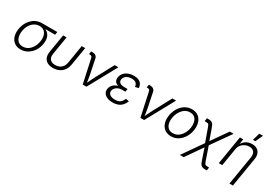

<svg xmlns="http://www.w3.org/2000/svg" viewBox="39 -1864 4497 3174"><g transform="rotate(30 2287.5 -276.5)"><path d="M246.6 11.7Q175.3 11.7 127 -23.9Q78.6 -59.6 58.6 -122.3Q38.6 -185.1 51.8 -267.1Q65.9 -349.1 106.7 -411.1Q147.5 -473.1 207.3 -507.8Q267.1 -542.5 338.4 -542.5H631.8L622.6 -485.4H393.6L330.1 -482.9Q274.9 -482.9 230.7 -454.1Q186.5 -425.3 157.7 -376.7Q128.9 -328.1 118.7 -267.6Q108.9 -207 120.4 -157.2Q131.8 -107.4 165.5 -77.6Q199.2 -47.9 254.9 -47.9Q310.5 -47.9 354.7 -77.4Q398.9 -106.9 428 -156.7Q457 -206.5 466.8 -267.6Q477.1 -328.6 464.8 -377.2Q452.6 -425.8 418.9 -454.3Q385.3 -482.9 330.1 -482.9L332.5 -505.4Q384.8 -505.4 426.3 -489.3Q467.8 -473.1 494.6 -441.7Q521.5 -410.2 531.7 -364.5Q542 -318.8 532.2 -259.3Q519 -180.7 478.3 -119.6Q437.5 -58.6 377.4 -23.4Q317.4 11.7 246.6 11.7Z M863.3 9.3Q799.3 9.3 755.6 -15.1Q711.9 -39.6 693.6 -85.2Q675.3 -130.9 685.5 -195.3L743.2 -542.5H809.1L752 -198.2Q744.1 -150.4 756.3 -117.7Q768.6 -85 798.1 -68.1Q827.6 -51.3 872.1 -51.3Q917 -51.3 952.1 -68.1Q987.3 -85 1010.3 -117.7Q1033.2 -150.4 1041 -198.2L1097.7 -542.5H1163.6L1106.4 -195.3Q1095.7 -131.3 1063 -85.7Q1030.3 -40 979.2 -15.4Q928.2 9.3 863.3 9.3Z M1429.7 0 1331.5 -452.6Q1327.1 -472.2 1315.2 -480.2Q1303.2 -488.3 1280.3 -488.3H1268.1L1277.3 -545.9H1290.5Q1335.9 -545.9 1362.3 -528.8Q1388.7 -511.7 1395.5 -476.6L1452.1 -202.6Q1461.4 -157.7 1467.3 -112.5Q1473.1 -67.4 1480 -24.9H1458Q1479.5 -67.9 1499.8 -112.8Q1520 -157.7 1544.4 -202.6L1726.6 -542.5H1797.9L1500.5 0Z M2003.4 9.8Q1940.9 9.8 1896.7 -9.8Q1852.5 -29.3 1831.3 -64Q1810.1 -98.6 1817.9 -144.5Q1822.3 -171.9 1837.4 -197.5Q1852.5 -223.1 1879.6 -242.9Q1906.7 -262.7 1947.3 -274.4Q1987.8 -286.1 2043 -286.1H2105L2099.6 -251H2039.1Q1999 -251 1966.6 -237.8Q1934.1 -224.6 1913.6 -201.4Q1893.1 -178.2 1887.7 -148.4Q1879.9 -104 1914.8 -76.7Q1949.7 -49.3 2015.6 -49.3Q2059.1 -49.3 2087.9 -61.8Q2116.7 -74.2 2135.3 -97.7Q2153.8 -121.1 2166.5 -154.3L2229 -141.6Q2211.9 -95.2 2181.9 -61Q2151.9 -26.9 2107.7 -8.5Q2063.5 9.8 2003.4 9.8ZM2040 -263.2Q1985.8 -263.2 1950.7 -273.4Q1915.5 -283.7 1896.7 -302Q1877.9 -320.3 1872.3 -344Q1866.7 -367.7 1871.1 -395Q1879.9 -442.9 1910.4 -477.5Q1940.9 -512.2 1988.5 -531Q2036.1 -549.8 2094.7 -549.8Q2150.4 -549.8 2186 -533.2Q2221.7 -516.6 2240.5 -486.1Q2259.3 -455.6 2262.7 -413.1L2197.3 -397.9Q2193.4 -443.4 2167 -467.3Q2140.6 -491.2 2085.4 -491.2Q2025.4 -491.2 1985.1 -464.4Q1944.8 -437.5 1938 -393.1Q1931.6 -353 1959.7 -330.1Q1987.8 -307.1 2048.8 -307.1H2108.4L2101.6 -263.2Z M2531.2 0 2433.1 -452.6Q2428.7 -472.2 2416.7 -480.2Q2404.8 -488.3 2381.8 -488.3H2369.6L2378.9 -545.9H2392.1Q2437.5 -545.9 2463.9 -528.8Q2490.2 -511.7 2497.1 -476.6L2553.7 -202.6Q2563 -157.7 2568.8 -112.5Q2574.7 -67.4 2581.5 -24.9H2559.6Q2581.1 -67.9 2601.3 -112.8Q2621.6 -157.7 2646 -202.6L2828.1 -542.5H2899.4L2602.1 0Z M3117.2 11.7Q3054.7 11.7 3009.3 -16.1Q2963.9 -43.9 2939.2 -94Q2914.6 -144 2914.6 -210.4Q2914.6 -273.9 2934.8 -334.7Q2955.1 -395.5 2992.9 -444.1Q3030.8 -492.7 3083.7 -521.5Q3136.7 -550.3 3202.1 -550.3Q3264.6 -550.3 3310.3 -522.5Q3356 -494.6 3380.6 -444.6Q3405.3 -394.5 3405.3 -328.1Q3405.3 -263.7 3384.8 -202.9Q3364.3 -142.1 3326.2 -93.8Q3288.1 -45.4 3235.1 -16.8Q3182.1 11.7 3117.2 11.7ZM3118.7 -47.9Q3170.4 -47.9 3211.4 -72.8Q3252.4 -97.7 3280.8 -138.4Q3309.1 -179.2 3324.2 -228.5Q3339.4 -277.8 3339.4 -326.7Q3339.4 -374 3323.7 -410.9Q3308.1 -447.8 3277.3 -469Q3246.6 -490.2 3200.2 -490.2Q3149.4 -490.2 3108.9 -466.1Q3068.4 -441.9 3039.6 -401.1Q3010.7 -360.4 2995.4 -310.8Q2980 -261.2 2980 -210.9Q2980 -140.1 3014.9 -94Q3049.8 -47.9 3118.7 -47.9Z M3402.3 204.1 3690.9 -209.5H3723.1L3824.7 84Q3834.5 111.3 3842.5 124Q3850.6 136.7 3864.3 139.9Q3877.9 143.1 3904.3 143.1H3925.3L3915.5 204.1H3897.5Q3858.9 204.1 3835 197.3Q3811 190.4 3796.1 170.7Q3781.2 150.9 3767.6 111.8L3692.4 -107.9L3476.1 204.1ZM3673.8 -149.4 3577.1 -420.9Q3566.9 -451.2 3558.8 -464.4Q3550.8 -477.5 3537.8 -481Q3524.9 -484.4 3498.5 -484.4H3477.1L3487.8 -545.4H3505.4Q3543.9 -545.4 3566.9 -538.3Q3589.8 -531.2 3604.7 -510.7Q3619.6 -490.2 3634.3 -449.2L3709.5 -236.8L3923.8 -542.5H3997.1L3720.2 -149.4Z M4148.9 -337.4 4093.3 0H4027.3L4117.2 -542.5H4180.7L4160.2 -416H4148.9Q4172.4 -463.4 4203.1 -492.9Q4233.9 -522.5 4270.5 -536.1Q4307.1 -549.8 4348.1 -549.8Q4403.3 -549.8 4442.6 -526.9Q4481.9 -503.9 4499.5 -459.5Q4517.1 -415 4505.9 -350.1L4414.1 204.1H4348.1L4439.5 -345.2Q4450.7 -413.1 4421.9 -451.4Q4393.1 -489.7 4330.6 -489.7Q4288.1 -489.7 4249.5 -471.4Q4210.9 -453.1 4183.8 -419.2Q4156.7 -385.3 4148.9 -337.4ZM4322.8 -616.2 4363.8 -756.8H4434.1L4369.1 -616.2Z"/></g></svg>

Font: Inter 16pt Light
Style: Italic
Weight: 300
Italic angle: -9.3988°
Version: Version 4.001;git-66647c0bb